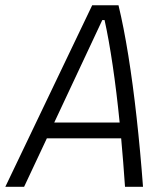

<svg xmlns="http://www.w3.org/2000/svg" viewBox="-36 -714 642 734"><path d="M-15.6 0 316.4 -693.8H417Q437 -611.3 454.6 -501.7Q472.2 -392.1 486.3 -264.4Q500.5 -136.7 510.7 0H441.9Q435.5 -93.8 427.2 -185.1H143.1L56.2 0ZM171.4 -245.6H421.4Q409.7 -363.3 394.8 -463.9Q379.9 -564.5 363.8 -637.2H355Z"/></svg>

Font: Cascadia Mono Light
Style: Italic
Weight: 300
Italic angle: -10°
Monospace: yes
Designer: Aaron Bell
Foundry: Saja Typeworks
Version: Version 2404.023; ttfautohint (v1.8.4)